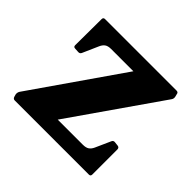

<svg xmlns="http://www.w3.org/2000/svg" viewBox="-126 -641 786 786"><g transform="rotate(45 267.0 -248.5)"><path d="M443 -162Q447 -171 458 -169L475 -167Q484 -165 484 -155V-10Q484 0 474 0H45Q36 0 33 -10L30 -21Q29 -31 34 -39L304 -428H175Q157 -428 147.5 -421Q138 -414 132 -400L102 -332Q98 -323 88 -324L70 -325Q60 -325 60 -335L61 -487Q61 -497 71 -497H485Q495 -497 496 -487L499 -475Q501 -465 495 -457L225 -69H370Q388 -69 397.5 -75.5Q407 -82 413 -95Z"/></g></svg>

Font: Hahmlet
Style: Bold
Weight: 700
Designer: Minjoo Ham & Mark Frömberg
Foundry: hypertype
Version: Version 1.002; ttfautohint (v1.8.3)